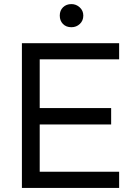

<svg xmlns="http://www.w3.org/2000/svg" viewBox="-20 -918 650 938"><path d="M87 0V-707H562V-628H174V-390H523V-310H174V-79H562V0ZM329 -785Q303 -785 287.5 -801Q272 -817 272 -842Q272 -867 288 -882.5Q304 -898 329 -898Q352 -898 369.5 -882Q387 -866 387 -842Q387 -817 370 -801Q353 -785 329 -785Z"/></svg>

Font: Onest
Style: Regular
Weight: 400
Designer: Dmitri Voloshin, Andrey Kudryavtsev
Foundry: Dmitri Voloshin, Andrey Kudryavtsev
Version: Version 1.000;gftools[0.9.33]